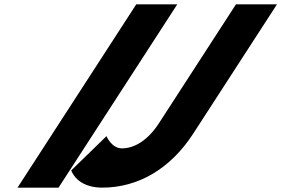

<svg xmlns="http://www.w3.org/2000/svg" viewBox="-20 -845 1289 880"><path d="M792.4 -825H604.4L60.3 15H248.3ZM1249.4 -825H1061.4L709 -281C655.3 -198 592.9 -165 538.9 -165C490.9 -165 468.1 -221 468.1 -221L306.5 -64C306.5 -64 330.3 15 448.3 15C613.3 15 761 -71 865.9 -233Z"/></svg>

Font: Hussar
Style: BdWodka
Weight: 700
Foundry: Cannot Into Space Fonts
Version: Version 2.00